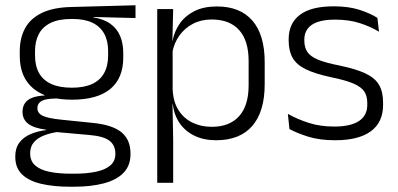

<svg xmlns="http://www.w3.org/2000/svg" viewBox="-20 -522 1511 729"><path d="M253.5 -143.5Q157.5 -143.5 106.2 -186.2Q55 -229 55 -310V-327Q55 -377 74.8 -414Q94.5 -451 138 -472.5Q181.5 -494 252 -495.5L494.5 -502V-453.5L334.5 -457.5V-456Q375 -449.5 400 -431Q425 -412.5 436.5 -384.5Q448 -356.5 448 -320.5V-303.5Q448 -225 398.8 -184.2Q349.5 -143.5 253.5 -143.5ZM250.5 137.5H261Q309 137.5 344 130.2Q379 123 398.5 106.5Q418 90 418 62.5V61Q418 29.5 395.5 12.2Q373 -5 319 -9.5L184 -21.5L205 -22Q172.5 -17.5 147.8 -8Q123 1.5 108.8 18Q94.5 34.5 94.5 59.5V60.5Q94.5 89.5 114 106.5Q133.5 123.5 168.5 130.5Q203.5 137.5 250.5 137.5ZM247 187Q183.5 187 136.5 176Q89.5 165 63.8 140.2Q38 115.5 38 73.5V71.5Q38 40 53.8 19.2Q69.5 -1.5 96.5 -13Q123.5 -24.5 155.5 -28L155 -29.5Q108.5 -35.5 87 -52.2Q65.5 -69 65.5 -97V-97.5Q65.5 -116 74.2 -129.5Q83 -143 101.5 -150.5Q120 -158 149.5 -159.5V-168.5L230 -147L192 -148Q152.5 -147.5 137.2 -138.2Q122 -129 122 -111.5V-111Q122 -92 142.5 -82.2Q163 -72.5 213.5 -67.5L331 -55.5Q407 -48 441.2 -19.8Q475.5 8.5 475.5 61V63Q475.5 107 449 134.2Q422.5 161.5 374 174.2Q325.5 187 260 187ZM253 -189Q298.5 -189 329 -202.8Q359.5 -216.5 375 -244Q390.5 -271.5 390.5 -311V-328.5Q390.5 -367.5 375.2 -394.8Q360 -422 330.2 -436Q300.5 -450 255.5 -450H252Q202.5 -450 171.8 -434.8Q141 -419.5 127 -392Q113 -364.5 113 -328V-311.5Q113 -271.5 128.5 -244.2Q144 -217 175 -203Q206 -189 253 -189Z M800.5 10.5Q754 10.5 718.8 -6.5Q683.5 -23.5 662.2 -54.2Q641 -85 636 -126.5H616L635.5 -183Q637.5 -136 657.5 -104.2Q677.5 -72.5 710.5 -56.5Q743.5 -40.5 784 -40.5Q851.5 -40.5 887.8 -80.8Q924 -121 924 -198V-291Q924 -367.5 888 -407.8Q852 -448 783.5 -448Q744 -448 712.8 -431.8Q681.5 -415.5 661.2 -387.2Q641 -359 634 -322L617.5 -366.5H635Q642 -403 662.5 -432.5Q683 -462 718.2 -479.8Q753.5 -497.5 803.5 -497.5Q892 -497.5 938.5 -443.5Q985 -389.5 985 -286.5V-202Q985 -98.5 938 -44Q891 10.5 800.5 10.5ZM577 172V-487.5H637.5L634.5 -366L635.5 -346V-139.5L635 -125.5L637.5 9V172Z M1252.5 10.5Q1193.5 10.5 1150.5 -3Q1107.5 -16.5 1079 -32L1073 -89.5Q1109 -69.5 1152 -55.5Q1195 -41.5 1250 -41.5Q1310.5 -41.5 1342.5 -62.2Q1374.5 -83 1374.5 -124V-131Q1374.5 -157.5 1363 -174.8Q1351.5 -192 1322 -204.8Q1292.5 -217.5 1238.5 -228.5Q1177 -241.5 1141.5 -258.8Q1106 -276 1091 -302.5Q1076 -329 1076 -368V-373Q1076 -433.5 1118.8 -465.8Q1161.5 -498 1247 -498Q1304 -498 1345.5 -484.5Q1387 -471 1413 -454L1419 -401.5Q1387 -421 1346 -434.2Q1305 -447.5 1252 -447.5Q1211.5 -447.5 1185.8 -438.5Q1160 -429.5 1147.8 -412.5Q1135.5 -395.5 1135.5 -372.5V-368Q1135.5 -342 1147 -324.8Q1158.5 -307.5 1187.5 -295.5Q1216.5 -283.5 1267.5 -273.5Q1330.5 -260.5 1367 -243.5Q1403.5 -226.5 1419 -200Q1434.5 -173.5 1434.5 -132.5V-123.5Q1434.5 -57.5 1388 -23.5Q1341.5 10.5 1252.5 10.5Z"/></svg>

Font: Anek Gurmukhi Light
Style: Regular
Weight: 300
Designer: Sarang Kulkarni (Gurmukhi), Yesha Goshar (Latin)
Foundry: Ek Type
Version: Version 1.003